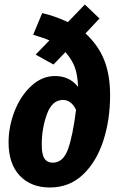

<svg xmlns="http://www.w3.org/2000/svg" viewBox="-20 -815 532 851"><path d="M468 -393Q468 -283 437.5 -190Q407 -97 347 -40.5Q287 16 201 16Q117 16 67.5 -36.5Q18 -89 18 -184Q18 -254 44.5 -322Q71 -390 118.5 -434Q166 -478 224 -478Q288 -478 326 -430Q324 -483 311.5 -517Q299 -551 270 -584L217 -529L138 -573L199 -636Q177 -646 127 -661L167 -757Q221 -745 281 -717L356 -795L421 -733L359 -667Q416 -614 442 -548.5Q468 -483 468 -393ZM317 -328Q296 -372 259 -372Q211 -372 188 -309Q165 -246 165 -173Q165 -131 177 -112.5Q189 -94 214 -94Q260 -94 281.5 -154Q303 -214 317 -328Z"/></svg>

Font: Fira Sans Extra Condensed
Style: Bold Italic
Weight: 700
Width: 3
Italic angle: -8°
Designer: Carrois Corporate & Edenspiekermann AG
Foundry: Carrois Corporate GbR & Edenspiekermann AG
Version: Version 4.203